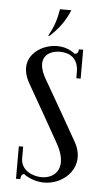

<svg xmlns="http://www.w3.org/2000/svg" viewBox="-49 -669 391 707"><g transform="rotate(5 146.5 -315.5)"><path d="M114 -535C145 -563 169 -594 186 -636H144C138 -600 130 -572 109 -535ZM53 -120H37V0H53C53 -10 56 -18 65 -20C86 -4 115 5 141 5C217 5 290 -67 240 -155C216 -197 158 -300 113 -377C71 -451 114 -480 158 -480C191 -480 226 -464 226 -411V-388H242V-495H226C226 -482 220 -478 212 -477C193 -493 169 -500 145 -500C83 -500 1 -446 57 -351C88 -297 153 -183 174 -145C223 -60 184 -14 130 -14C97 -14 53 -33 53 -77Z"/></g></svg>

Font: Emberly
Style: Regular
Weight: 400
Designer: Rajesh Rajput
Foundry: Rajesh Rajput
Version: Version 1.000